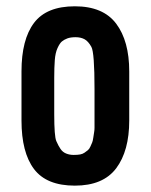

<svg xmlns="http://www.w3.org/2000/svg" viewBox="-20 -583 479 610"><path d="M280.3 -177.2Q280.3 -177.2 280.3 -300.3Q280.3 -416 270.3 -434.1Q260.3 -452.1 248.3 -458.5Q236.3 -464.8 220.2 -464.8Q204.1 -464.8 193.8 -460.9Q183.6 -457 176.8 -451.4Q169.9 -445.8 162.8 -430.4Q155.8 -415 154.1 -392.1Q152.3 -369.1 152.3 -335.9V-220.2Q152.3 -149.9 158.9 -134.8Q165.5 -119.6 172.4 -109.6Q179.2 -99.6 190.2 -95.2Q201.2 -90.8 213.9 -90.8Q226.6 -90.8 234.6 -92.3Q242.7 -93.8 248.5 -97.9Q254.4 -102.1 259 -105.7Q263.7 -109.4 267.1 -117.2Q270.5 -125 272.7 -129.9Q274.9 -134.8 276.4 -145.8Q277.8 -156.7 279.1 -163.3Q280.3 -169.9 280.3 -177.2ZM48.3 -200.2V-356Q48.3 -457.5 88.1 -510.3Q127.9 -563 217.8 -563Q307.6 -563 349.1 -507.8Q390.6 -452.6 390.6 -356V-200.2Q390.6 -103.5 349.1 -48.3Q307.6 6.8 217.8 6.8Q127.9 6.8 88.1 -45.9Q48.3 -98.6 48.3 -200.2Z"/></svg>

Font: Oswald-Regular
Style: Regular
Weight: 400
Designer: vernon adams
Foundry: vernon adams
Version: Version 2.002; ttfautohint (v0.92.18-e454-dirty) -l 8 -r 50 